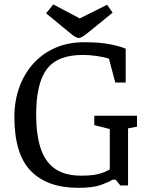

<svg xmlns="http://www.w3.org/2000/svg" viewBox="-20 -854 685 884"><path d="M339.5 10.8Q197.9 10.8 122.1 -66.8Q46.2 -144.3 46.2 -315.9Q46.2 -388.6 68.6 -451.2Q90.9 -513.7 132.7 -560.4Q174.5 -607.1 233.8 -633.4Q293.1 -659.6 367 -659.6Q443.8 -659.6 492.6 -649Q541.5 -638.5 558.7 -629.5V-474.1H510.7L481.8 -583.6Q461.2 -591 427 -596Q392.8 -601.1 362 -601.1Q244.9 -601.1 195.7 -535.8Q146.5 -470.4 146.5 -326Q146.5 -234.9 166.8 -172.2Q187.2 -109.5 232.7 -77.3Q278.3 -45.2 354.6 -45.2Q387.6 -45.2 409.7 -48.3Q431.8 -51.4 449.4 -57.5Q466.9 -63.6 485.5 -73.8V-259.8L414.2 -278V-321.2H610.8V-270.8L569.6 -263V0H534.2L512.5 -26.8H498.6Q480.2 -15.4 444.2 -2.3Q408.2 10.8 339.5 10.8ZM343.3 -679.1Q331.8 -679.1 314 -692.7Q296.3 -706.3 266 -731.9L192.2 -792.8L225.3 -833.6L347 -769.2L473.2 -832.1L498.4 -795.6L420.5 -732.2Q385.4 -703.3 368.8 -691.2Q352.3 -679.1 343.3 -679.1Z"/></svg>

Font: Faustina Light
Style: Regular
Weight: 300
Designer: Alfonso Garcia
Foundry: http://www.omnibus-type.com
Version: Version 1.200